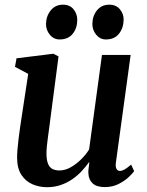

<svg xmlns="http://www.w3.org/2000/svg" viewBox="-20 -789 629 820"><path d="M181 10.5Q148 10.5 119.2 -1.8Q90.5 -14 72 -41.2Q53.5 -68.5 53 -114.5Q53 -131.5 54.8 -152.8Q56.5 -174 59.5 -197.5Q62.5 -221 65.8 -244.8Q69 -268.5 72.5 -289.5L100.5 -473.5L44 -503.5L50.5 -540L208 -559.5L230 -548L196 -288Q193.5 -267 190.5 -245.5Q187.5 -224 184.8 -203.5Q182 -183 180.2 -165.2Q178.5 -147.5 178.5 -134Q178.5 -106.5 184.8 -90.5Q191 -74.5 203.2 -67.8Q215.5 -61 234 -61Q257.5 -61 281 -74Q304.5 -87 325.2 -107.2Q346 -127.5 360.5 -150.5L415.5 -554.5H538L475 -95Q472.5 -76.5 477.5 -67.8Q482.5 -59 492 -59Q501 -59 511.8 -65Q522.5 -71 540 -86L553 -58Q547 -49 529.8 -32.8Q512.5 -16.5 486.5 -3.2Q460.5 10 427.5 10Q392.5 10 375.5 -6Q358.5 -22 357.5 -48.5Q357 -51.5 357.2 -56.8Q357.5 -62 358.2 -68.8Q359 -75.5 360 -82.5Q361 -89.5 361.5 -95.5L360 -96Q346 -76.5 328.2 -57.5Q310.5 -38.5 288.2 -23.2Q266 -8 239.2 1.2Q212.5 10.5 181 10.5ZM234.5 -620.5Q209.5 -620.5 192.8 -640.8Q176 -661 176.5 -687.5Q177.5 -721.5 197.2 -745.2Q217 -769 249 -769Q278.5 -769 294.2 -749.2Q310 -729.5 310 -704.5Q310 -669.5 290.8 -645Q271.5 -620.5 234.5 -620.5ZM432 -620.5Q407.5 -620.5 390.8 -640.8Q374 -661 374.5 -687.5Q375 -721.5 394.5 -745.2Q414 -769 446.5 -769Q476 -769 492.2 -749.2Q508.5 -729.5 508 -704.5Q507.5 -669.5 488.2 -645Q469 -620.5 432 -620.5Z"/></svg>

Font: Merriweather 36pt SemiBold
Style: Italic
Weight: 600
Italic angle: -7.8°
Version: Version 2.101